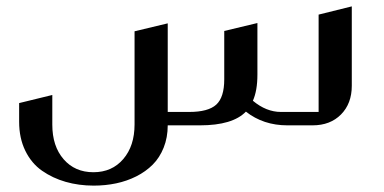

<svg xmlns="http://www.w3.org/2000/svg" viewBox="-20 -393 1205 602"><path d="M960 0H880.9Q805.7 0 751 -43Q709.5 0 606.9 0H505.9Q505.9 38.1 493.2 69.8Q480.5 101.6 458.7 123.3Q437 145 407.5 159.9Q377.9 174.8 344.2 181.9Q310.5 189 273.9 189Q227.1 189 186 177.2Q145 165.5 111.8 142.3Q78.6 119.1 59.3 79.6Q40 40 40 -11.2V-69.8L144 -95.2V-2Q144 65.4 179.4 106.2Q214.8 147 272.9 147Q331.1 147 366.5 105.7Q401.9 64.5 401.9 -2.9V-294.9L505.9 -319.8V-42H573.2Q632.8 -42 658 -64.9Q683.1 -87.9 683.1 -144V-295.9L787.1 -320.8V-159.2Q787.1 -108.9 772.9 -77.1Q814.9 -42 860.8 -42H979V-347.2L1083 -373V-124Q1083 -68.4 1049.3 -34.2Q1015.6 0 960 0Z"/></svg>

Font: Wesal
Style: Regular
Weight: 400
Designer: Ahmed zaza
Foundry: Ahmed zaza
Version: Version 2.01